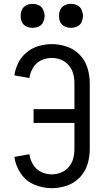

<svg xmlns="http://www.w3.org/2000/svg" viewBox="-20 -973 540 1001"><path d="M150 -828Q133 -828 117.5 -835Q102 -842 94.5 -857.5Q87 -873 88 -890Q87 -907 94.5 -922.5Q102 -938 117.5 -945.5Q133 -953 150 -953Q167 -953 182.5 -945.5Q198 -938 205 -922.5Q212 -907 213 -890Q212 -873 205 -857.5Q198 -842 182.5 -835Q167 -828 150 -828ZM350 -828Q333 -828 317.5 -835Q302 -842 294.5 -857.5Q287 -873 288 -890Q287 -907 294.5 -922.5Q302 -938 317.5 -945.5Q333 -953 350 -953Q367 -953 382.5 -945.5Q398 -938 405 -922.5Q412 -907 413 -890Q412 -873 405 -857.5Q398 -842 382.5 -835Q367 -828 350 -828ZM250 8Q203 8 159 -10.5Q115 -29 88 -69Q61 -109 55 -155L133 -169Q137 -141 152.5 -115Q168 -89 194.5 -76.5Q221 -64 250 -64Q275 -64 298.5 -73.5Q322 -83 338.5 -102.5Q355 -122 361.5 -146Q368 -170 368 -195V-332H155V-404H368V-540Q368 -565 361.5 -589Q355 -613 338.5 -632.5Q322 -652 298.5 -661.5Q275 -671 250 -671Q221 -671 194.5 -658.5Q168 -646 152.5 -620Q137 -594 133 -566L55 -580Q60 -615 76 -646.5Q92 -678 119.5 -700.5Q147 -723 181 -733Q215 -743 250 -743Q290 -743 328.5 -730Q367 -717 395.5 -687.5Q424 -658 436 -619Q448 -580 448 -540V-195Q448 -155 436 -116Q424 -77 395.5 -47.5Q367 -18 328.5 -5Q290 8 250 8Z"/></svg>

Font: Iosevka SS08
Style: Regular
Weight: 400
Monospace: yes
Designer: Belleve Invis
Foundry: Belleve Invis
Version: 2.1.0; ttfautohint (v1.8.2)